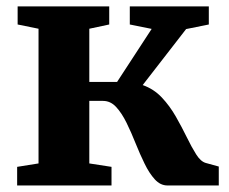

<svg xmlns="http://www.w3.org/2000/svg" viewBox="-20 -568 700 588"><path d="M32.5 0V-57L98 -67.5V-480L34 -493V-548.5H314.5V-493L253.5 -480V-317H338.5L444.5 -479.5L377.5 -493V-548.5H619.5V-493L550 -479L417 -307.5Q451 -295.5 475.5 -269.5Q500 -243.5 518.5 -211Q537 -178.5 552 -147.8Q567 -117 580.8 -95.2Q594.5 -73.5 610 -69L650 -58V0H493Q471 0 454 -18.8Q437 -37.5 422.8 -66.8Q408.5 -96 395.2 -129.2Q382 -162.5 367.5 -192Q353 -221.5 335.8 -240.2Q318.5 -259 295.5 -259H253.5V-67.5L321.5 -57V0Z"/></svg>

Font: Merriweather 36pt ExtraBold
Style: Regular
Weight: 800
Designer: Eben Sorkin
Foundry: Eben Sorkin
Version: Version 2.100